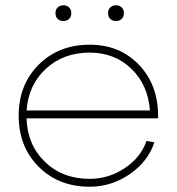

<svg xmlns="http://www.w3.org/2000/svg" viewBox="-20 -690 672 730"><path d="M321 -10Q393 -10 454 -50.5Q515 -91 537 -154L567 -149Q543 -76 473.5 -28Q404 20 321 20Q203 20 127 -56Q51 -132 51 -250Q51 -368 127 -444Q203 -520 321 -520Q435 -520 508 -444Q581 -368 581 -250V-240H81Q84 -139 151 -74.5Q218 -10 321 -10ZM81 -270H550Q543 -367 479.5 -428.5Q416 -490 321 -490Q221 -490 154.5 -428.5Q88 -367 81 -270ZM221 -610Q208 -610 199.5 -618Q191 -626 191 -640Q191 -654 199.5 -662Q208 -670 221 -670Q234 -670 242.5 -662Q251 -654 251 -640Q251 -626 242.5 -618Q234 -610 221 -610ZM421 -610Q408 -610 399.5 -618Q391 -626 391 -640Q391 -654 399.5 -662Q408 -670 421 -670Q434 -670 442.5 -662Q451 -654 451 -640Q451 -626 442.5 -618Q434 -610 421 -610Z"/></svg>

Font: Metropolitano Thin
Style: Regular
Weight: 250
Designer: Fonts by Alex Slobzheninov & Chris M. Simpson / Changes by Cristiano Sobral
Foundry: Fonts by Alex Slobzheninov & Chris M. Simpson / Changes by Cristiano Sobral
Version: Version 1.00;August 30, 2020;FontCreator 13.0.0.2681 64-bit